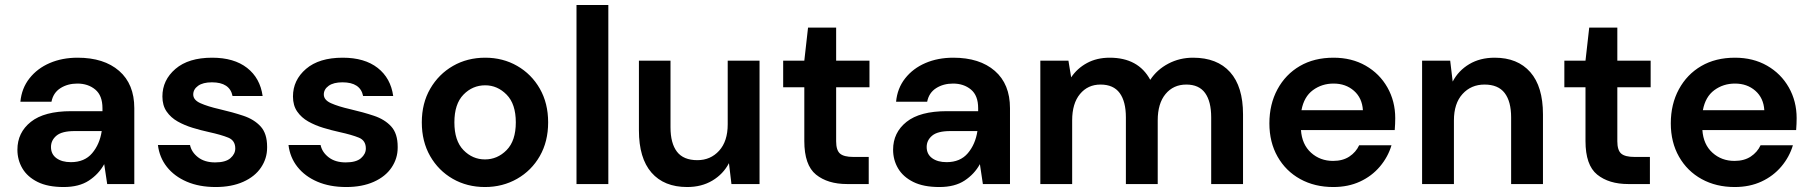

<svg xmlns="http://www.w3.org/2000/svg" viewBox="-20 -740 7287 772"><path d="M236 12Q172 12 131 -8.5Q90 -29 70 -63Q50 -97 50 -138Q50 -207 104 -250Q158 -293 266 -293H392V-305Q392 -356 363 -380Q334 -404 291 -404Q252 -404 223 -385.5Q194 -367 187 -331H62Q67 -385 98.5 -425Q130 -465 180 -486.5Q230 -508 292 -508Q398 -508 459 -455Q520 -402 520 -305V0H411L399 -80Q377 -40 337.5 -14Q298 12 236 12ZM265 -88Q320 -88 350.5 -124Q381 -160 389 -213H280Q229 -213 207 -194.5Q185 -176 185 -149Q185 -120 207 -104Q229 -88 265 -88Z M847 12Q781 12 731 -9.5Q681 -31 651 -69Q621 -107 615 -157H744Q750 -128 776.5 -107.5Q803 -87 845 -87Q887 -87 906.5 -104Q926 -121 926 -143Q926 -175 898 -186.5Q870 -198 820 -209Q788 -216 755 -226Q722 -236 694.5 -251.5Q667 -267 650 -291.5Q633 -316 633 -352Q633 -418 685.5 -463Q738 -508 833 -508Q921 -508 973.5 -467Q1026 -426 1036 -354H915Q904 -409 832 -409Q796 -409 776.5 -395Q757 -381 757 -360Q757 -338 786 -325Q815 -312 863 -301Q915 -289 958.5 -274.5Q1002 -260 1028 -231.5Q1054 -203 1054 -150Q1054 -148 1054 -146Q1054 -103 1029.5 -66.5Q1005 -30 958 -9Q911 12 847 12Z M1372 12Q1306 12 1256 -9.5Q1206 -31 1176 -69Q1146 -107 1140 -157H1269Q1275 -128 1301.5 -107.5Q1328 -87 1370 -87Q1412 -87 1431.5 -104Q1451 -121 1451 -143Q1451 -175 1423 -186.5Q1395 -198 1345 -209Q1313 -216 1280 -226Q1247 -236 1219.5 -251.5Q1192 -267 1175 -291.5Q1158 -316 1158 -352Q1158 -418 1210.5 -463Q1263 -508 1358 -508Q1446 -508 1498.5 -467Q1551 -426 1561 -354H1440Q1429 -409 1357 -409Q1321 -409 1301.5 -395Q1282 -381 1282 -360Q1282 -338 1311 -325Q1340 -312 1388 -301Q1440 -289 1483.5 -274.5Q1527 -260 1553 -231.5Q1579 -203 1579 -150Q1579 -148 1579 -146Q1579 -103 1554.5 -66.5Q1530 -30 1483 -9Q1436 12 1372 12Z M1930 12Q1858 12 1800.5 -21Q1743 -54 1709.5 -112.5Q1676 -171 1676 -248Q1676 -325 1710 -383.5Q1744 -442 1801.5 -475Q1859 -508 1931 -508Q2002 -508 2059.5 -475Q2117 -442 2150.5 -383.5Q2184 -325 2184 -248Q2184 -171 2150.5 -112.5Q2117 -54 2059 -21Q2001 12 1930 12ZM1930 -99Q1980 -99 2017 -136.5Q2054 -174 2054 -248Q2054 -322 2017 -359.5Q1980 -397 1931 -397Q1880 -397 1843.5 -359.5Q1807 -322 1807 -248Q1807 -174 1843.5 -136.5Q1880 -99 1930 -99Z M2298 0V-720H2426V0Z M2743 12Q2650 12 2599.5 -46Q2549 -104 2549 -216V-496H2676V-228Q2676 -164 2702 -130Q2728 -96 2784 -96Q2837 -96 2871.5 -134Q2906 -172 2906 -240V-496H3034V0H2921L2911 -84Q2888 -40 2844.5 -14Q2801 12 2743 12Z M3386 0Q3308 0 3261 -38Q3214 -76 3214 -173V-389H3129V-496H3214L3229 -629H3342V-496H3476V-389H3342V-172Q3342 -136 3357.5 -122.5Q3373 -109 3411 -109H3473V0Z M3757 12Q3693 12 3652 -8.5Q3611 -29 3591 -63Q3571 -97 3571 -138Q3571 -207 3625 -250Q3679 -293 3787 -293H3913V-305Q3913 -356 3884 -380Q3855 -404 3812 -404Q3773 -404 3744 -385.5Q3715 -367 3708 -331H3583Q3588 -385 3619.5 -425Q3651 -465 3701 -486.5Q3751 -508 3813 -508Q3919 -508 3980 -455Q4041 -402 4041 -305V0H3932L3920 -80Q3898 -40 3858.5 -14Q3819 12 3757 12ZM3786 -88Q3841 -88 3871.5 -124Q3902 -160 3910 -213H3801Q3750 -213 3728 -194.5Q3706 -176 3706 -149Q3706 -120 3728 -104Q3750 -88 3786 -88Z M4163 0V-496H4276L4287 -429Q4311 -465 4350.5 -486.5Q4390 -508 4442 -508Q4557 -508 4605 -419Q4632 -460 4677.5 -484Q4723 -508 4777 -508Q4874 -508 4926 -450Q4978 -392 4978 -280V0H4850V-268Q4850 -332 4825.5 -366Q4801 -400 4750 -400Q4698 -400 4666.5 -362Q4635 -324 4635 -256V0H4507V-268Q4507 -332 4482 -366Q4457 -400 4405 -400Q4354 -400 4322.5 -362Q4291 -324 4291 -256V0Z M5341 12Q5266 12 5208 -20Q5150 -52 5117 -110Q5084 -168 5084 -244Q5084 -321 5116.5 -381Q5149 -441 5206.5 -474.5Q5264 -508 5342 -508Q5415 -508 5471 -476Q5527 -444 5558.5 -388.5Q5590 -333 5590 -265Q5590 -254 5589.5 -242Q5589 -230 5588 -217H5211Q5215 -159 5251.5 -126Q5288 -93 5340 -93Q5379 -93 5405.5 -110.5Q5432 -128 5445 -156H5575Q5561 -109 5528.5 -70.5Q5496 -32 5448.5 -10Q5401 12 5341 12ZM5342 -404Q5295 -404 5259 -377.5Q5223 -351 5213 -297H5460Q5457 -346 5424 -375Q5391 -404 5342 -404Z M5698 0V-496H5811L5821 -412Q5844 -456 5887.5 -482Q5931 -508 5990 -508Q6082 -508 6133 -450Q6184 -392 6184 -280V0H6056V-268Q6056 -332 6030 -366Q6004 -400 5949 -400Q5895 -400 5860.5 -362Q5826 -324 5826 -256V0Z M6527 0Q6449 0 6402 -38Q6355 -76 6355 -173V-389H6270V-496H6355L6370 -629H6483V-496H6617V-389H6483V-172Q6483 -136 6498.5 -122.5Q6514 -109 6552 -109H6614V0Z M6955 12Q6880 12 6822 -20Q6764 -52 6731 -110Q6698 -168 6698 -244Q6698 -321 6730.5 -381Q6763 -441 6820.5 -474.5Q6878 -508 6956 -508Q7029 -508 7085 -476Q7141 -444 7172.5 -388.5Q7204 -333 7204 -265Q7204 -254 7203.5 -242Q7203 -230 7202 -217H6825Q6829 -159 6865.5 -126Q6902 -93 6954 -93Q6993 -93 7019.5 -110.5Q7046 -128 7059 -156H7189Q7175 -109 7142.5 -70.5Q7110 -32 7062.5 -10Q7015 12 6955 12ZM6956 -404Q6909 -404 6873 -377.5Q6837 -351 6827 -297H7074Q7071 -346 7038 -375Q7005 -404 6956 -404Z"/></svg>

Font: Firefly Display
Style: Bold
Weight: 700
Designer: Colophon Foundry, Jonny Pinhorn
Foundry: Colophon Foundry
Version: Version 1.200; ttfautohint (v1.8.3)